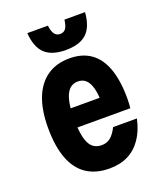

<svg xmlns="http://www.w3.org/2000/svg" viewBox="-155 -948 911 1069"><g transform="rotate(-20 300.0 -413.5)"><path d="M182 -370H452L393 -314Q393 -409 372.5 -453Q352 -497 307 -497Q260 -497 238 -450.5Q216 -404 216 -311Q216 -211 238 -164.5Q260 -118 312 -118Q342 -118 364 -135.5Q386 -153 405 -191H546Q531 -122 498.5 -75Q466 -28 419 -4.5Q372 19 309 19Q228 19 173 -18Q118 -55 90.5 -128.5Q63 -202 63 -311Q63 -415 91.5 -487Q120 -559 174.5 -596.5Q229 -634 307 -634Q382 -634 432.5 -598Q483 -562 508.5 -491Q534 -420 534 -314Q534 -295 533 -283Q532 -271 531 -257H182ZM257 -846Q261 -811 273 -795Q285 -779 306 -779Q328 -779 339.5 -795Q351 -811 355 -846H477Q471 -762 430 -723Q389 -684 306 -684Q223 -684 182 -723Q141 -762 135 -846Z"/></g></svg>

Font: Martian Mono Condensed
Style: Bold
Weight: 700
Width: 3
Designer: Roman Shamin
Foundry: Evil Martians
Version: Version 1.000